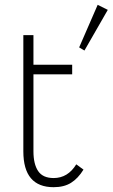

<svg xmlns="http://www.w3.org/2000/svg" viewBox="-20 -769 468 798"><path d="M77 -140V-623H119V-500H280V-460H119V-140Q119 -87 138.5 -58Q158 -29 203 -29Q262 -29 297 -86L327 -64Q304 -27 275 -9Q246 9 203 9Q77 9 77 -140ZM386 -749 428 -728 331 -559 309 -572Z"/></svg>

Font: Bellota Light
Style: Regular
Weight: 300
Designer: Kemie Guaida
Foundry: Kemie Guaida
Version: Version 4.001